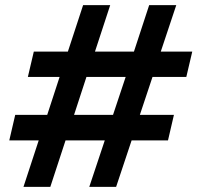

<svg xmlns="http://www.w3.org/2000/svg" viewBox="-20 -724 765 744"><path d="M71 0 130 -180H16L39 -279H163L211 -426H88L111 -524H243L302 -704H407L348 -524H499L558 -704H663L603 -524H725L702 -426H571L522 -279H654L631 -180H490L430 0H326L386 -180H234L175 0ZM267 -279H418L467 -426H315Z"/></svg>

Font: Prodigy Sans SemiBold
Style: Italic
Weight: 600
Italic angle: -13°
Designer: Wei Huang
Foundry: Wei Huang
Version: Version 1.003; ttfautohint (v1.8.3)